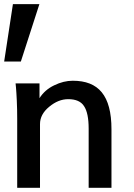

<svg xmlns="http://www.w3.org/2000/svg" viewBox="-21 -901 645 921"><path d="M170.9 0V-305.7C170.9 -336.9 185.5 -364.7 214.8 -388.7C244.1 -413.1 274.4 -425.3 306.2 -425.3C342.8 -425.3 368.2 -414.1 382.3 -391.6C397 -369.6 404.3 -333.5 404.3 -284.2V0H513.7V-280.8C513.7 -442.9 451.7 -513.7 328.1 -513.7C298.3 -513.7 268.6 -506.3 238.8 -491.7C209 -477.5 185.5 -457 168.5 -430.2V-501H53.7L55.7 -481C57.1 -467.8 58.1 -446.8 59.6 -418.5C61 -390.1 61.5 -360.8 61.5 -330.6V0ZM79.1 -606 168 -881.3H41L-1 -606Z"/></svg>

Font: Ride SemiBold
Style: Regular
Weight: 600
Version: Version 3.000